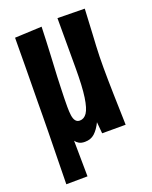

<svg xmlns="http://www.w3.org/2000/svg" viewBox="-138 -644 698 883"><g transform="rotate(-20 211.0 -202.0)"><path d="M31 164Q32 94 33 45.5Q34 -3 34.5 -36Q35 -69 35.5 -91.5Q36 -114 36 -132Q36 -141 36.5 -169.5Q37 -198 37 -238Q37 -278 38 -323.5Q39 -369 39 -413Q39 -457 39.5 -493Q40 -529 40 -550L172 -556Q171 -522 169.5 -487.5Q168 -453 166 -412Q164 -371 161 -316Q160 -287 159 -260.5Q158 -234 157.5 -211.5Q157 -189 157 -170Q157 -145 159.5 -127Q162 -109 169.5 -99.5Q177 -90 190 -90Q211 -90 225 -110.5Q239 -131 246.5 -182Q254 -233 254 -324Q254 -356 254 -386.5Q254 -417 254 -446Q254 -475 254 -505.5Q254 -536 254 -568L387 -566Q385 -530 383.5 -499Q382 -468 380.5 -440.5Q379 -413 377.5 -387Q376 -361 375.5 -335Q375 -309 375 -282Q375 -257 375.5 -221.5Q376 -186 377 -147.5Q378 -109 379 -76Q380 -43 380.5 -22Q381 -1 381 0H266L261 -56Q246 -25 227 -7.5Q208 10 179 10Q161 10 150 3.5Q139 -3 133 -12Q134 31 134 75Q134 119 135 163Z"/></g></svg>

Font: Truculenta Black
Style: Regular
Weight: 900
Version: Version 1.002